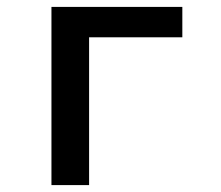

<svg xmlns="http://www.w3.org/2000/svg" viewBox="-20 -536 640 556"><path d="M129 0H238V-428H508V-516H129Z"/></svg>

Font: IBM Plex Mono Medm
Style: Regular
Weight: 500
Monospace: yes
Designer: Mike Abbink, Paul van der Laan, Pieter van Rosmalen
Foundry: Bold Monday
Version: Version 2.004